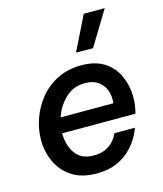

<svg xmlns="http://www.w3.org/2000/svg" viewBox="-118 -876 825 973"><g transform="rotate(-15 294.5 -389.5)"><path d="M414 -608 325 -609 414 -789H524ZM270 10Q190 10 139.5 -23.5Q89 -57 64 -111Q39 -165 39 -226Q39 -282 58.5 -337.5Q78 -393 115.5 -439Q153 -485 208 -512.5Q263 -540 334 -540Q403 -540 448 -513Q493 -486 516.5 -442.5Q540 -399 545.5 -348Q551 -297 540 -250L536 -232H151Q152 -168 182.5 -125Q213 -82 278 -82Q316 -82 341 -94.5Q366 -107 380.5 -123Q395 -139 401 -151.5Q407 -164 407 -164H515Q515 -164 508 -146.5Q501 -129 484.5 -103Q468 -77 440 -51Q412 -25 370 -7.5Q328 10 270 10ZM165 -312H441Q446 -346 435.5 -377Q425 -408 398 -428Q371 -448 328 -448Q267 -448 225 -408Q183 -368 165 -312Z"/></g></svg>

Font: Be Vietnam Pro Medium
Style: Italic
Weight: 500
Italic angle: -12°
Designer: Lam Bao, Tony Le, Vietanh Nguyen
Foundry: Yellow Type Foundry
Version: Version 1.002; ttfautohint (v1.8.3)